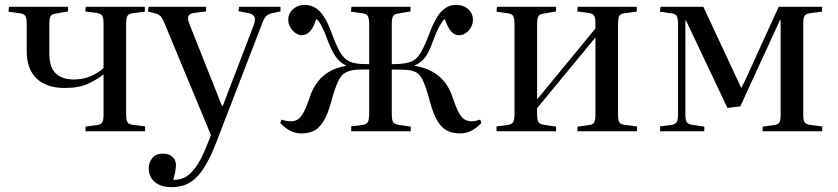

<svg xmlns="http://www.w3.org/2000/svg" viewBox="-20 -540 3448 790"><path d="M332 0V-19L377 -25Q395 -27 400.5 -36Q406 -45 406 -68V-234Q382 -214 343.5 -196Q305 -178 246 -178Q172 -178 131 -216.5Q90 -255 90 -330V-438Q90 -463 85 -473Q80 -483 64 -485L15 -492L17 -512H260V-493L208 -484Q193 -482 188 -473Q183 -464 183 -440V-320Q183 -264 209 -238.5Q235 -213 283 -213Q321 -213 353 -226.5Q385 -240 406 -260V-444Q406 -467 400.5 -475.5Q395 -484 377 -487L331 -493L333 -512H576V-492L529 -486Q511 -484 505 -475.5Q499 -467 499 -443V-67Q499 -45 505 -36.5Q511 -28 529 -26L577 -20V0Z M686 230Q642 230 617 209Q592 188 592 153Q592 128 607 110Q622 92 650 92Q674 92 688.5 104.5Q703 117 704 136Q704 145 702 160Q700 175 693 200Q714 201 736 192Q758 183 782 152.5Q806 122 831 59L848 16L662 -432Q650 -462 642 -471.5Q634 -481 622 -484L588 -493L592 -512H828V-493L780 -487Q761 -485 755.5 -474.5Q750 -464 761 -437L893 -105H897L1023 -434Q1033 -460 1026.5 -471.5Q1020 -483 998 -487L961 -494L964 -512H1134V-493L1100 -486Q1084 -482 1075 -473.5Q1066 -465 1055 -434L871 43Q849 100 827.5 137Q806 174 784 194Q762 214 738 222Q714 230 686 230Z M1221 9Q1195 9 1174.5 -1.5Q1154 -12 1133 -34L1138 -48Q1150 -44 1159 -42.5Q1168 -41 1177 -41Q1193 -41 1204.5 -48Q1216 -55 1228 -75.5Q1240 -96 1253 -136Q1267 -178 1288 -204.5Q1309 -231 1338 -247Q1367 -263 1405 -269V-270Q1378 -283 1361.5 -306.5Q1345 -330 1329 -372Q1320 -397 1312 -414.5Q1304 -432 1297 -444Q1290 -456 1281 -462Q1271 -428 1256 -411.5Q1241 -395 1222 -395Q1209 -395 1196 -404Q1183 -413 1174.5 -427.5Q1166 -442 1166 -458Q1166 -485 1186 -502.5Q1206 -520 1233 -520Q1257 -520 1276.5 -508.5Q1296 -497 1312.5 -472Q1329 -447 1343 -408Q1358 -367 1371 -340.5Q1384 -314 1398.5 -300.5Q1413 -287 1432 -282Q1448 -278 1463.5 -277Q1479 -276 1499 -276V-438Q1499 -463 1494 -473Q1489 -483 1473 -485L1424 -492L1426 -512H1669V-493L1617 -484Q1602 -482 1597 -473Q1592 -464 1592 -440V-276Q1613 -276 1629 -277.5Q1645 -279 1660 -283Q1680 -287 1694 -301Q1708 -315 1721 -341.5Q1734 -368 1749 -408Q1764 -447 1780 -472Q1796 -497 1815 -508.5Q1834 -520 1858 -520Q1886 -520 1906 -502.5Q1926 -485 1926 -458Q1926 -442 1917.5 -427Q1909 -412 1896 -403.5Q1883 -395 1869 -395Q1850 -395 1836 -411Q1822 -427 1810 -462Q1802 -455 1794.5 -443Q1787 -431 1779 -414Q1771 -397 1762 -372Q1752 -343 1741.5 -323.5Q1731 -304 1718 -291.5Q1705 -279 1687 -271V-269Q1725 -263 1755.5 -247Q1786 -231 1808 -204.5Q1830 -178 1843 -137Q1857 -96 1868.5 -75.5Q1880 -55 1892.5 -48Q1905 -41 1920 -41Q1929 -41 1936.5 -42.5Q1944 -44 1956 -48L1961 -34Q1941 -13 1919 -2Q1897 9 1872 9Q1846 9 1823.5 -0.5Q1801 -10 1782.5 -38Q1764 -66 1749 -122Q1734 -178 1722 -204.5Q1710 -231 1696 -240Q1682 -249 1659 -252Q1643 -253 1625 -253.5Q1607 -254 1592 -254V-70Q1592 -47 1597 -38.5Q1602 -30 1617 -27L1670 -19V0H1425V-20L1473 -26Q1489 -29 1494 -38.5Q1499 -48 1499 -74V-254Q1486 -254 1468 -254Q1450 -254 1435 -252Q1412 -248 1397 -238.5Q1382 -229 1370 -203Q1358 -177 1343 -122Q1328 -67 1309.5 -38.5Q1291 -10 1269 -0.5Q1247 9 1221 9Z M2023 0V-20L2071 -26Q2087 -29 2092 -38.5Q2097 -48 2097 -74V-438Q2097 -463 2092 -473Q2087 -483 2072 -485L2023 -492L2025 -512H2268V-493L2216 -484Q2200 -482 2195 -473Q2190 -464 2190 -440V-131L2430 -423V-444Q2430 -467 2424.5 -475.5Q2419 -484 2401 -487L2355 -493L2357 -512H2600V-492L2553 -486Q2534 -484 2528.5 -475.5Q2523 -467 2523 -443V-67Q2523 -45 2528.5 -36.5Q2534 -28 2552 -26L2601 -20V0H2356V-19L2401 -25Q2419 -27 2424.5 -36Q2430 -45 2430 -68V-386L2190 -95V-70Q2190 -47 2195 -38.5Q2200 -30 2215 -27L2268 -19V0Z M2696 0V-20L2744 -26Q2760 -29 2765 -38.5Q2770 -48 2770 -74V-438Q2770 -463 2765 -473Q2760 -483 2744 -485L2695 -492L2698 -512H2874L3030 -178L3043 -203L3184 -512H3362V-492L3315 -486Q3297 -484 3291 -475.5Q3285 -467 3285 -443V-67Q3285 -45 3291 -36.5Q3297 -28 3315 -26L3363 -20V0H3118V-19L3163 -25Q3181 -27 3186.5 -36Q3192 -45 3192 -68V-457H3189L3026 -102L2973 -96L2803 -455L2800 -456V-70Q2800 -48 2805 -39Q2810 -30 2825 -27L2878 -19V0Z"/></svg>

Font: Literata 60pt
Style: Regular
Weight: 400
Designer: Latin by Veronika Burian and Jose Scaglione. Greek by Irene Vlachou. Cyrillic by Vera Evstafieva.
Foundry: TypeTogether
Version: Version 3.002